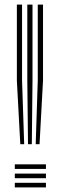

<svg xmlns="http://www.w3.org/2000/svg" viewBox="-20 -820 262 840"><path d="M136.2 -189 145.2 -467.5V-800H168.2V-467.5L153 -189ZM68.8 -189 53.8 -467.5V-800H76.5V-467.5L85.8 -189ZM102.5 -189 99.5 -467.5V-800H122.2V-467.5L119.2 -189ZM44.8 0V-20.2H181V0ZM44.8 -80.8V-101H181V-80.8ZM44.8 -40.5V-60.5H181V-40.5Z"/></svg>

Font: Big Shoulders Inline Text Thin
Style: Bold
Weight: 700
Version: Version 2.002